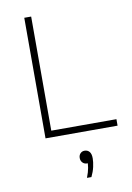

<svg xmlns="http://www.w3.org/2000/svg" viewBox="-91 -652 641 933"><g transform="rotate(-10 229.5 -185.5)"><path d="M96 0V-595H130V-32H451.5V0ZM261 224Q271.5 197 274.8 177Q278 157 278 139L280 155H274Q260.5 155 251.8 146Q243 137 243 123Q243 109.5 251.2 100.8Q259.5 92 272 92Q287 92 296 102.5Q305 113 305 135Q305 153 299.8 176.8Q294.5 200.5 283 224Z"/></g></svg>

Font: Encode Sans SC Condensed Thin Thin
Style: Regular
Weight: 250
Version: Version 3.002